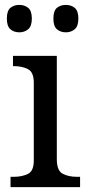

<svg xmlns="http://www.w3.org/2000/svg" viewBox="-20 -764 360 784"><path d="M23 0V-42H36Q69 -42 93.5 -53.5Q118 -65 118 -109V-426Q118 -470 93.5 -482Q69 -494 36 -494H33V-536H212V-114Q212 -67 236 -54.5Q260 -42 294 -42H307V0ZM249 -632Q227 -632 212.5 -644.5Q198 -657 198 -688Q198 -720 212.5 -732Q227 -744 249 -744Q270 -744 285 -732Q300 -720 300 -688Q300 -657 285 -644.5Q270 -632 249 -632ZM59 -632Q37 -632 22.5 -644.5Q8 -657 8 -688Q8 -720 22.5 -732Q37 -744 59 -744Q80 -744 95 -732Q110 -720 110 -688Q110 -657 95 -644.5Q80 -632 59 -632Z"/></svg>

Font: Noto Serif Grantha
Style: Regular
Weight: 400
Designer: Monotype Design Team
Foundry: Monotype Imaging Inc.
Version: Version 2.004; ttfautohint (v1.8.4.7-5d5b)